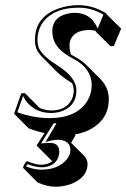

<svg xmlns="http://www.w3.org/2000/svg" viewBox="-20 -459 491 746"><path d="M62.5 -96.2 76.7 -97.2 133.3 -40.5Q133.3 -40.5 133.3 -39.6Q156.2 -30.3 178.7 -29.8Q236.8 -29.8 258.3 -71.8Q266.6 -88.9 266.6 -108.4Q266.1 -122.6 260.3 -135.7Q258.8 -136.7 257.8 -137.2Q219.7 -161.6 201.7 -179.2L145.5 -235.8Q130.9 -251 123.5 -265.1Q115.7 -281.7 115.7 -303.2Q115.7 -395 210 -426.8Q245.6 -439 286.1 -439Q341.8 -438.5 392.6 -407.2L394 -403.8L450.7 -347.7L422.4 -280.3L409.2 -279.3L352.5 -335.9Q352.1 -337.4 351.6 -339.4Q339.4 -342.3 327.1 -342.3Q267.6 -342.3 252.9 -301.3Q249.5 -291 250 -280.3Q250.5 -261.7 255.9 -247.1Q263.2 -243.2 270.5 -238.8Q296.4 -225.1 313 -209L369.6 -152.3Q402.8 -118.7 402.8 -73.7Q402.8 3.4 333 42.5Q304.7 57.6 270.5 63.5L273.4 66.4L256.3 95.7L307.6 147Q324.2 165 318.8 192.4Q309.6 235.8 254.4 256.3Q226.6 266.1 196.3 266.6Q160.2 266.1 125.5 249.5L69.3 192.9Q73.7 176.8 84.5 167Q119.1 181.2 139.6 181.2Q166.5 180.7 183.1 167.5L127.4 111.8L122.6 106L152.8 58.1Q120.1 50.8 91.3 39.6L34.7 -17.1ZM173.8 96.2Q206.1 96.2 210 124Q210.4 127.4 210.4 130.4Q210.4 137.2 209 143.1Q200.2 184.1 152.3 190.4Q145.5 191.4 139.6 190.9Q116.7 190.4 86.9 178.7Q83 183.6 81.1 187.5Q109.4 199.7 139.6 200.2Q206.5 200.2 239.3 160.2Q249.5 147 252.4 133.8Q259.3 94.2 219.7 85.4Q211.9 84 204.6 84Q191.4 84 180.2 86.9L157.2 92.3L199.7 20H188.5L139.2 98.6Q153.8 96.2 173.8 96.2ZM69.8 -86.4 47.4 -22.9Q109.4 -0.5 171.9 0Q276.4 0 318.4 -65.4Q336.4 -94.7 336.4 -129.9Q335 -193.8 266.1 -230Q198.2 -264.6 186.5 -311Q183.6 -323.7 183.1 -336.9Q183.1 -390.6 239.7 -405.3Q254.9 -409.2 270.5 -409.2Q329.6 -409.2 355.5 -356.4Q357.9 -351.6 359.4 -347.7L381.8 -401.9Q335.9 -429.2 286.1 -429.2Q193.4 -429.2 150.4 -377Q126 -346.2 125.5 -303.2Q126 -282.7 132.3 -269.5Q147.9 -239.3 206.5 -202.6Q275.9 -158.2 276.9 -108.4Q276.9 -45.9 216.8 -25.9Q198.2 -20 178.7 -20Q122.1 -20 86.9 -59.6Q75.7 -72.3 69.8 -86.4Z"/></svg>

Font: Linux Biolinum Shadow O
Style: Italic
Weight: 400
Italic angle: -12°
Designer: Philipp H. Poll
Foundry: Philipp H. Poll
Version: Version 0.6.2